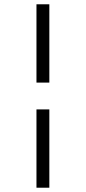

<svg xmlns="http://www.w3.org/2000/svg" viewBox="-20 -719 401 895"><path d="M150 -334V-699H210V-334ZM150 156V-209H210V156Z"/></svg>

Font: Faustina Light
Style: Regular
Weight: 400
Version: Version 1.200